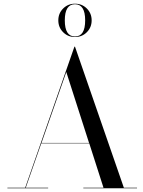

<svg xmlns="http://www.w3.org/2000/svg" viewBox="-20 -1017 775 1037"><path d="M321 -843Q295 -869 295 -907Q295 -945 321 -971Q347 -997 385 -997Q423 -997 449 -971Q475 -945 475 -907Q475 -869 449 -843Q423 -817 385 -817Q347 -817 321 -843ZM385 -994Q330 -994 330 -907Q330 -820 385 -820Q440 -820 440 -907Q440 -994 385 -994ZM20 -3H116L382 -765H385L649 -3H720V0H430V-3H539L462 -243H203L119 -3H240V0H20ZM338 -628 204 -245H461Z"/></svg>

Font: Bodoni* 72
Style: Regular
Weight: 400
Version: Version 1.003